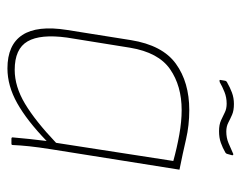

<svg xmlns="http://www.w3.org/2000/svg" viewBox="-88 -566 664 529"><g transform="rotate(90 244.5 -301.0)"><path d="M168 11Q103 11 76 -30Q49 -71 62 -153L90 -329Q104 -416 155 -453Q206 -490 283 -490Q325 -490 363.5 -481Q402 -472 447 -463L391 -111Q385 -73 382.5 -49Q380 -25 379 -3Q379 0 375 0H362Q358 0 358 -3Q360 -26 362.5 -50Q365 -74 368 -97Q312 -43 264 -16Q216 11 168 11ZM172 -9Q218 -9 265.5 -37.5Q313 -66 373 -123L423 -446Q387 -456 350.5 -462.5Q314 -469 283 -469Q216 -469 170 -437Q124 -405 111 -327L83 -153Q73 -80 93.5 -44.5Q114 -9 172 -9ZM341 -572Q323 -572 311 -577.5Q299 -583 289 -588Q279 -593 265 -593Q248 -593 233 -587Q218 -581 206 -574Q202 -573 200.5 -573.5Q199 -574 200 -577L202 -589Q203 -593 208 -595Q220 -602 234.5 -607.5Q249 -613 266 -613Q284 -613 295.5 -608Q307 -603 317.5 -597.5Q328 -592 342 -592Q359 -592 373.5 -598Q388 -604 401 -610Q404 -612 406 -611Q408 -610 407 -607L404 -596Q403 -591 399 -589Q387 -582 373 -577Q359 -572 341 -572Z"/></g></svg>

Font: Sofia Sans Semi Condensed Thin
Style: Italic
Weight: 250
Italic angle: -9°
Version: Version 4.100